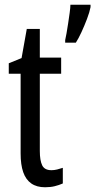

<svg xmlns="http://www.w3.org/2000/svg" viewBox="-20 -780 402 810"><path d="M197 -62Q209 -62 221 -65Q233 -68 245 -72V-6Q229 1 211 5.5Q193 10 170 10Q135 10 112 -6Q89 -22 78 -53.5Q67 -85 67 -133V-469H17V-513L71 -535L93 -658H148V-537H238V-469H148V-143Q148 -103 158 -82.5Q168 -62 197 -62ZM362 -750Q358 -729 347 -700Q336 -671 323.5 -644Q311 -617 300 -600H255V-611Q257 -619 260.5 -638.5Q264 -658 267.5 -681.5Q271 -705 274 -726.5Q277 -748 277 -760H362Z"/></svg>

Font: Noto Sans Arabic ExtraCondensed
Style: Regular
Weight: 400
Width: 2
Designer: Monotype Design Team, Nadine Chahine, Nizar Qandah and Khaled Hosny
Foundry: Monotype Imaging Inc.
Version: Version 2.012